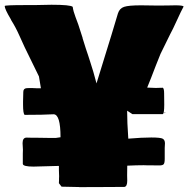

<svg xmlns="http://www.w3.org/2000/svg" viewBox="-34 -769 793 808"><path d="M644 -399.4 650.9 -399.9Q656.7 -397 656.7 -376L657.2 -329.1Q657.2 -291.5 650.9 -288.6H523.4L501 -303.2Q501 -254.9 505.9 -185.5Q563 -190.4 602.5 -190.4Q642.1 -190.4 651.1 -185.1Q660.2 -179.7 660.2 -165.5Q660.2 -165.5 659.2 -146.5V-100.6Q659.2 -82.5 654.5 -77.6Q649.9 -72.8 636.2 -72.8L603.5 -73.2H587.4L570.8 -73.7Q541.5 -73.7 501.5 -71.8L501 -29.8L501.5 -8.8Q501.5 15.6 489.7 17.6L399.9 18.1H355.5L310.1 18.6H300.8Q300.3 18.6 297.9 18.1L225.1 16.6Q223.6 14.2 213.9 2V0.5Q213.9 -6.3 214.4 -10.7V-17.1L214.8 -27.3L213.9 -53.2V-70.8L106.9 -67.9Q63.5 -67.9 62 -79.1V-123L62.5 -138.7L61 -166.5Q61 -189.9 78.1 -189.9L94.2 -189.5H109.9L176.8 -188.5H200.7L220.7 -191.4Q220.7 -288.1 191.4 -288.1Q148.9 -285.6 69.8 -285.6Q63 -290 63 -329.1V-341.3L64 -381.8Q64 -396.5 77.6 -397.9Q82.5 -398.4 88.9 -398.4H101.1L122.1 -397.5H138.2L129.9 -447.3L69.8 -570.3Q64 -582.5 47.6 -619.1Q31.2 -655.8 13.7 -683.1L11.2 -688.5Q-14.2 -731 -14.2 -743.7Q-14.2 -747.6 74.2 -747.6H110.4L182.6 -749Q262.7 -749 272 -740.2Q274.4 -721.7 283.7 -697.5Q293 -673.3 295.4 -666L314 -608.4H313.5L327.6 -563.5Q329.6 -557.1 336.7 -536.6Q343.8 -516.1 346.7 -505.4L358.9 -466.3L372.1 -418Q426.3 -592.8 435.1 -622.1L462.4 -712.9Q469.2 -733.9 488.3 -740.2Q507.3 -746.6 559.6 -746.6L630.4 -745.6H649.4L664.1 -746.1H678.2L704.6 -746.6Q734.9 -746.6 738.8 -741.7Q728.5 -723.1 710.7 -683.8Q692.9 -644.5 682.1 -625L641.6 -542.5Q621.1 -492.2 602.1 -441.9L585.4 -400.4Q610.4 -398.9 621.8 -398.9Q633.3 -398.9 637.7 -399.4ZM665 -293.9 655.3 -293V-294.9Z"/></svg>

Font: Bowlby One
Style: Regular
Weight: 400
Designer: vernon adams
Foundry: vernon adams
Version: Version 1.001